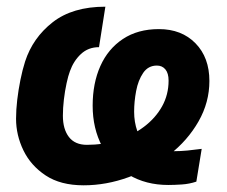

<svg xmlns="http://www.w3.org/2000/svg" viewBox="-20 -542 678 574"><path d="M483 11Q416 11 365 -19.5Q314 -50 285.5 -104Q257 -158 257 -226Q257 -293 280 -344.5Q303 -396 347.5 -425.5Q392 -455 455 -455Q523 -455 564.5 -412.5Q606 -370 606 -300Q606 -236 573.5 -179Q541 -122 486.5 -79.5Q432 -37 365 -12.5Q298 12 230 12Q161 12 116.5 -17.5Q72 -47 50 -92.5Q28 -138 28 -187Q28 -214 31.5 -243.5Q35 -273 41 -303Q47 -333 55 -358Q78 -429 137.5 -475.5Q197 -522 295 -522L276 -401Q244 -401 222 -380.5Q200 -360 189 -329Q184 -316 179 -293Q174 -270 171 -244.5Q168 -219 168 -196Q168 -156 186 -132.5Q204 -109 240 -109Q288 -109 332 -123Q376 -137 410.5 -163Q445 -189 464.5 -224Q484 -259 484 -301Q484 -323 474.5 -334.5Q465 -346 449 -346Q423 -346 408 -324Q393 -302 387 -270Q381 -238 381 -208Q381 -177 390.5 -150Q400 -123 426 -106.5Q452 -90 500 -90Q520 -90 540.5 -92Q561 -94 583 -97L567 1Q546 8 523.5 9.5Q501 11 483 11Z"/></svg>

Font: Finlandica
Style: Italic
Weight: 400
Italic angle: -8°
Designer: Niklas Ekholm, Juho Hiilivirta, Jaakko Suomalainen
Foundry: Helsinki Type Studio
Version: Version 1.064